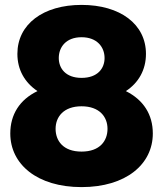

<svg xmlns="http://www.w3.org/2000/svg" viewBox="-20 -752 664 784"><path d="M313 12C494 12 604 -81 604 -207C604 -284 566 -344 494 -380C546 -414 576 -467 576 -532C576 -653 471 -732 313 -732C156 -732 51 -653 51 -532C51 -467 81 -415 133 -380C60 -345 22 -284 22 -207C22 -81 132 12 313 12ZM207 -226C207 -275 240 -318 313 -318C386 -318 419 -275 419 -226C419 -178 389 -133 313 -133C237 -133 207 -178 207 -226ZM220 -515C220 -560 250 -600 313 -600C376 -600 407 -560 407 -515C407 -473 379 -434 313 -434C248 -434 220 -473 220 -515Z"/></svg>

Font: Aspekta 850
Style: Regular
Weight: 850
Designer: Ivo Dolenc
Version: Version 2.000